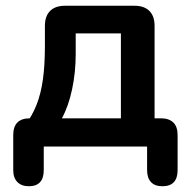

<svg xmlns="http://www.w3.org/2000/svg" viewBox="-20 -509 658 667"><path d="M80 138Q55 138 40.5 123.5Q26 109 26 82V-40Q26 -98 84 -98H140L66 -72Q92 -107 107 -145Q122 -183 129 -232.5Q136 -282 136 -350V-419Q136 -453 154 -471Q172 -489 206 -489H447Q481 -489 499 -471Q517 -453 517 -419V-40L459 -98H539Q567 -98 582 -83.5Q597 -69 597 -40V82Q597 138 544 138Q518 138 504.5 123.5Q491 109 491 82V0H132V82Q132 138 80 138ZM195 -98H400V-393H243V-321Q243 -258 230.5 -199Q218 -140 195 -98Z"/></svg>

Font: Nunito
Style: Bold
Weight: 700
Designer: Vernon Adams
Foundry: Vernon Adams
Version: Version 3.602